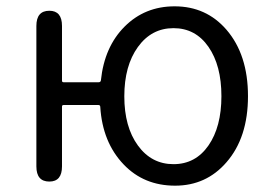

<svg xmlns="http://www.w3.org/2000/svg" viewBox="-20 -574 857 607"><path d="M371 -54Q304 -124 297 -236Q297 -242 291 -242H181Q176 -242 176 -237V-48Q176 0 136 0Q95 0 95 -48V-492Q95 -540 136 -540Q176 -540 176 -492V-319Q176 -314 181 -314H292Q298 -314 299 -320Q310 -426 374 -490Q438 -554 532 -554Q632 -554 696 -480Q764 -401 764 -270Q764 -139 696 -61Q632 13 533.5 13Q435 13 371 -54ZM528.5 -55Q598 -55 639 -114Q680 -173 680 -270Q680 -367 639 -426Q598 -485 528.5 -485Q459 -485 416 -425.5Q373 -366 373 -269.5Q373 -173 416 -114Q459 -55 528.5 -55Z"/></svg>

Font: Resource Han Rounded KR Normal
Style: Regular
Weight: 350
Designer: Cyano Hao (round all glyphs); Ryoko NISHIZUKA 西塚涼子 (kana, bopomofo & ideographs); Paul D. Hunt (Latin, Greek & Cyrillic)
Foundry: Cyano Hao
Version: 0.990